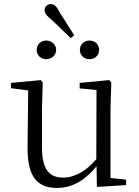

<svg xmlns="http://www.w3.org/2000/svg" viewBox="-20 -913 688 947"><path d="M208 -621C233 -621 257 -639 257 -667C257 -695 233 -713 208 -713C183 -713 161 -695 161 -667C161 -639 183 -621 208 -621ZM329 -725 346 -739 275 -851C261 -880 248 -893 231 -893C216 -893 200 -882 200 -864C200 -846 212 -834 233 -817ZM421 -621C447 -621 469 -639 469 -667C469 -695 447 -713 421 -713C396 -713 374 -695 374 -667C374 -639 396 -621 421 -621ZM458 9 602 0V-27L525 -35V-379L529 -506L519 -518L373 -504V-477L456 -469L455 -128C407 -71 350 -37 291 -37C224 -37 187 -76 187 -187V-379L191 -506L181 -518L34 -504V-478L119 -467L116 -185C115 -37 167 14 262 14C340 14 405 -29 456 -93Z"/></svg>

Font: Noto Serif HK Light
Style: Regular
Weight: 300
Designer: Ryoko NISHIZUKA 西塚涼子 (kana & ideographs); Frank Grießhammer (Latin, Greek & Cyrillic); Wenlong ZHANG 张文龙 (bopomofo); San
Foundry: Adobe
Version: Version 2.001;hotconv 1.1.0;makeotfexe 2.6.0